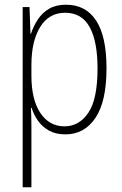

<svg xmlns="http://www.w3.org/2000/svg" viewBox="-20 -559 518 813"><path d="M260 -539Q343 -539 387 -472Q431 -405 431 -270Q431 -129 384 -59.5Q337 10 257 10Q216 10 187.5 -6Q159 -22 141 -47.5Q123 -73 114 -102H111Q112 -85 112.5 -62.5Q113 -40 113 -16V234H76V-529H105L109 -416H111Q122 -449 140.5 -477Q159 -505 188 -522Q217 -539 260 -539ZM256 -505Q187 -505 150 -444.5Q113 -384 113 -284V-239Q113 -137 151 -80.5Q189 -24 253 -24Q315 -24 354 -81.5Q393 -139 393 -269Q393 -384 359.5 -444.5Q326 -505 256 -505Z"/></svg>

Font: Noto Sans Telugu Condensed ExtraLight
Style: Regular
Weight: 200
Width: 3
Designer: Jelle Bosma - Monotype Design Team
Foundry: Monotype Imaging Inc.
Version: Version 2.005; ttfautohint (v1.8.4.7-5d5b)